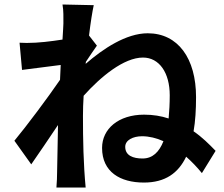

<svg xmlns="http://www.w3.org/2000/svg" viewBox="-20 -791 996 854"><path d="M614 -86C572 -86 537 -99 537 -138C537 -168 572 -185 612 -185C643 -185 676 -177 707 -163C688 -115 659 -86 614 -86ZM362 -516C379 -541 399 -572 411 -588L376 -633C383 -692 391 -741 397 -768L258 -771C263 -743 262 -714 262 -687C262 -677 260 -650 258 -615C206 -607 152 -600 99 -600C89 -600 78 -601 67 -601L78 -480C132 -487 205 -496 250 -502L247 -436C193 -357 98 -230 44 -165L119 -60C151 -106 198 -175 238 -235C236 -155 236 -100 234 -27C234 -11 233 23 231 43H361C351 -63 349 -169 349 -275C349 -303 350 -334 352 -365C428 -450 531 -535 616 -535C688 -535 735 -468 735 -367C735 -331 733 -295 730 -264C697 -275 661 -281 621 -281C507 -281 434 -218 434 -133C434 -26 515 21 620 21C715 21 773 -21 808 -94C833 -72 856 -48 878 -21L939 -120C910 -150 879 -181 841 -207C849 -252 852 -304 852 -359C852 -531 772 -643 637 -643C541 -643 438 -574 361 -507Z"/></svg>

Font: Kinto Sans
Style: Bold
Weight: 700
Designer: Authors: Ryoko NISHIZUKA  (kana & ideographs); Paul D. Hunt (Latin, Greek & Cyrillic); Wenlong ZHANG  (bopomofo); Sandol
Foundry: Adobe Systems Incorporated, ookami Inc.
Version: Version 0.001